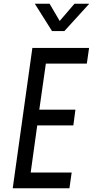

<svg xmlns="http://www.w3.org/2000/svg" viewBox="-20 -1006 497 1026"><path d="M258 -840H324L457 -986H378L299 -894L245 -986H166ZM456 -750H153L48 0H351L363 -84H144L179 -336H372L383 -420H190L225 -666H444Z"/></svg>

Font: Mohave
Style: Italic
Weight: 400
Italic angle: -8°
Designer: Gumpita Rahayu
Foundry: Tokotype
Version: Version 2.002;PS 002.002;hotconv 1.0.88;makeotf.lib2.5.64775